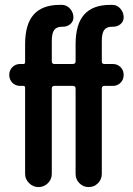

<svg xmlns="http://www.w3.org/2000/svg" viewBox="-20 -760 540 780"><path d="M61.5 -411.1Q43 -411.1 30.3 -423.8Q17.6 -436.5 17.6 -455.6Q17.6 -474.6 30.3 -487.3Q43 -500 61.5 -500H75.2Q82 -500 82 -507.8V-580.1Q82 -662.1 117.2 -701.2Q152.3 -740.2 222.7 -740.2H233.4Q252 -739.3 265.1 -724.1Q278.3 -709 278.3 -689.5Q278.3 -672.9 265.6 -662.1Q252.9 -651.4 235.4 -651.4H232.4Q210 -651.4 200.2 -638.2Q190.4 -625 190.4 -593.8V-510.7Q190.4 -500 201.2 -500H275.4Q287.1 -500 287.1 -510.7V-580.1Q287.1 -662.1 322.3 -701.2Q357.4 -740.2 427.7 -740.2H438.5Q457 -739.3 469.7 -724.1Q482.4 -709 482.4 -689.5Q482.4 -672.9 469.7 -662.1Q457 -651.4 439.5 -651.4H435.5Q413.1 -651.4 403.3 -638.2Q393.6 -625 393.6 -593.8V-509.8Q393.6 -500 404.3 -500H438.5Q457 -500 469.7 -487.3Q482.4 -474.6 482.4 -455.6Q482.4 -436.5 469.7 -423.8Q457 -411.1 438.5 -411.1H404.3Q394.5 -411.1 393.6 -401.4V-53.7Q393.6 -31.2 377.9 -15.6Q362.3 0 340.3 0Q318.4 0 302.7 -15.6Q287.1 -31.2 287.1 -53.7V-400.4Q287.1 -411.1 275.4 -411.1H201.2Q190.4 -411.1 190.4 -400.4V-53.7Q190.4 -31.2 174.3 -15.6Q158.2 0 136.2 0Q114.3 0 98.1 -16.1Q82 -32.2 82 -53.7V-403.3Q82 -411.1 75.2 -411.1Z"/></svg>

Font: Rounded-X Mgen+ 1m medium
Style: Regular
Weight: 500
Designer: [Source Han Sans]
Ryoko NISHIZUKA  (kana & ideographs); Paul D. Hunt (Latin, Greek & Cyrillic); Wenlong ZHANG  (bopomofo
Version: Version 1.059.20150602